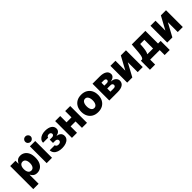

<svg xmlns="http://www.w3.org/2000/svg" viewBox="381 -2496 4413 4413"><g transform="rotate(-45 2587.5 -289.0)"><path d="M55 204.5V-545.5H226.9V-452.1H232.2Q247.9 -489.7 285 -521.1Q322.1 -552.6 386.7 -552.6Q443.9 -552.6 493.3 -522.5Q542.6 -492.5 573.2 -430.6Q603.7 -368.6 603.7 -272.4Q603.7 -179.3 574.4 -117.2Q545.1 -55 495.6 -23.6Q446 7.8 385.7 7.8Q323.9 7.8 286.4 -21.5Q248.9 -50.8 232.2 -88.4H228.7V204.5ZM225.1 -272.7Q225.1 -206.3 251.6 -166.9Q278.1 -127.5 325.6 -127.5Q373.9 -127.5 399.7 -167.1Q425.4 -206.7 425.4 -272.7Q425.4 -338.4 399.7 -377.7Q373.9 -416.9 325.6 -416.9Q278.1 -416.9 251.6 -378.2Q225.1 -339.5 225.1 -272.7Z M695 0V-545.5H868.6V0ZM782 -606.5Q745.4 -606.5 719.1 -632.1Q692.8 -657.7 692.8 -693.9Q692.8 -730.1 719.1 -755.9Q745.4 -781.6 782 -781.6Q818.9 -781.6 845 -755.9Q871.1 -730.1 871.1 -693.9Q871.1 -657.7 845 -632.1Q818.9 -606.5 782 -606.5Z M952.8 -159.8H1118.6Q1119.3 -136 1139.7 -121.6Q1160.2 -107.2 1192.5 -107.2Q1225.1 -107.2 1246.6 -123Q1268.1 -138.8 1268.1 -166.9Q1268.1 -192.5 1249.1 -208.6Q1230.1 -224.8 1199.6 -224.8H1126.1V-331.7H1199.6Q1229.8 -331.7 1247.2 -345.9Q1264.6 -360.1 1264.6 -381.7Q1264.6 -406.2 1247 -421.5Q1229.4 -436.8 1200.3 -436.8Q1171.2 -436.8 1152.5 -423.7Q1133.9 -410.5 1133.2 -389.6H968Q968.4 -440.3 998.4 -476.9Q1028.4 -513.5 1079.4 -533Q1130.3 -552.6 1192.8 -552.6Q1297.9 -552.6 1358 -512.1Q1418 -471.6 1418 -398.4Q1418 -355.8 1388.7 -326.3Q1359.4 -296.9 1304.3 -284.4V-278.8Q1355.5 -275.9 1393.5 -242.9Q1431.5 -209.9 1431.5 -150.9Q1431.5 -100.1 1400.7 -63.9Q1370 -27.7 1316.2 -8.7Q1262.4 10.3 1192.8 10.3Q1125 10.3 1071.4 -8.7Q1017.8 -27.7 986.3 -65.7Q954.9 -103.7 952.8 -159.8Z M1680.8 -545.5V-340.6H1842.3V-545.5H2005.7V0H1842.3V-208.1H1680.8V0H1516.3V-545.5Z M2365.8 10.3Q2280.2 10.3 2218.4 -25Q2156.6 -60.4 2123.4 -123.8Q2090.2 -187.1 2090.2 -271Q2090.2 -355.1 2123.4 -418.5Q2156.6 -481.9 2218.4 -517.2Q2280.2 -552.6 2365.8 -552.6Q2451.7 -552.6 2513.3 -517.2Q2574.9 -481.9 2608.1 -418.5Q2641.3 -355.1 2641.3 -271Q2641.3 -187.1 2608.1 -123.8Q2574.9 -60.4 2513.3 -25Q2451.7 10.3 2365.8 10.3ZM2366.8 -120.7Q2413.4 -120.7 2438.9 -162.6Q2464.5 -204.5 2464.5 -272Q2464.5 -339.8 2438.9 -381.9Q2413.4 -424 2366.8 -424Q2318.5 -424 2292.8 -381.9Q2267 -339.8 2267 -272Q2267 -204.5 2292.8 -162.6Q2318.5 -120.7 2366.8 -120.7Z M2730.5 0V-545.5H2965.9Q3071.4 -545.5 3132.3 -507.6Q3193.2 -469.8 3193.2 -397Q3193.2 -354.8 3158.9 -324.4Q3124.6 -294 3061.8 -283.4Q3144.9 -278.8 3185.7 -239.5Q3226.6 -200.3 3226.6 -149.9Q3226.6 -77.4 3168.9 -38.7Q3111.2 0 3002.5 0ZM2892 -125.7H3002.5Q3029.8 -125.7 3045.8 -138.8Q3061.8 -152 3061.8 -175.1Q3061.8 -199.9 3045.8 -214.1Q3029.8 -228.3 3002.5 -228.3H2892ZM2892 -322.4H2970.5Q2998.9 -322.4 3014.9 -335Q3030.9 -347.7 3030.9 -370Q3030.9 -391.7 3013.5 -404.1Q2996.1 -416.5 2965.9 -416.5H2892Z M3476.6 -224.8 3650.9 -545.5H3817.8V0H3653.4V-321.7L3479.4 0H3312.1V-545.5H3476.6Z M3890.3 160.9V-133.9H3931.1Q3949.2 -143.5 3960.6 -169.7Q3971.9 -196 3978.2 -231.7Q3984.4 -267.4 3987.9 -306.3Q3991.5 -345.2 3994.3 -379.6L4007.1 -545.5H4448.9V-133.9H4534.1V160.9H4369.3V0H4059.3V160.9ZM4100.1 -133.9H4286.9V-416.2H4152L4149.1 -379.6Q4144.2 -291.9 4133.7 -231.9Q4123.2 -171.9 4100.1 -133.9Z M4778.4 -224.8 4952.8 -545.5H5119.7V0H4955.3V-321.7L4781.2 0H4614V-545.5H4778.4Z"/></g></svg>

Font: Inter UI Extra Bold
Style: Regular
Weight: 800
Designer: Rasmus Andersson
Foundry: rsms
Version: 3.2;8d6f07862